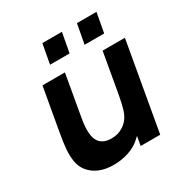

<svg xmlns="http://www.w3.org/2000/svg" viewBox="-178 -906 1019 1063"><g transform="rotate(-30 331.0 -375.0)"><path d="M341.5 -640.5H216.5L239.5 -765.5H364.5ZM562.5 -640.5H437.5L460.5 -765.5H585.5ZM650 -562.5 551 0H426L436.5 -58.5L427 -50Q391.5 -14.5 343 1Q296 16.5 247 16.5Q145 16.5 93.5 -45Q70.5 -72.5 63.5 -112Q57.5 -152 61 -191Q63 -211.5 66.2 -236Q69.5 -260.5 75 -290.5L123 -562.5H266.5L220 -297Q201 -189 231.5 -149Q255 -116.5 309.5 -116.5Q352 -116.5 384.5 -138.5Q422.5 -162.5 439.5 -210.5Q445 -225.5 451.2 -252Q457.5 -278.5 464.5 -317.5L507.5 -562.5Z"/></g></svg>

Font: Russisch Sans ExtraBold
Style: Italic
Weight: 800
Width: 4
Italic angle: -10°
Designer: Michael Sharanda (font) & Cristiano Sobral (main changes)
Foundry: Michael Sharanda
Version: Version 2.00;September 8, 2020;FontCreator 13.0.0.2681 64-bi